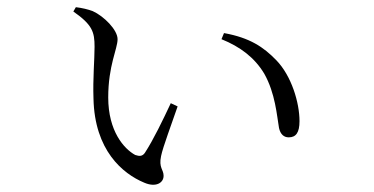

<svg xmlns="http://www.w3.org/2000/svg" viewBox="-20 -512 1040 534"><path d="M243 -382C243 -346 238 -293 240 -238C243 -94 321 -29 381 -4C413 10 435 -3 435 -23C435 -41 421 -45 428 -78C433 -103 457 -166 474 -216L455 -225C433 -178 407 -124 383 -87C376 -77 368 -77 356 -81C325 -98 281 -147 281 -241C281 -330 307 -376 307 -403C307 -429 269 -467 238 -481C225 -486 208 -490 191 -492L184 -480C237 -443 243 -423 243 -382ZM596 -403C648 -382 688 -352 715 -307C746 -252 750 -190 756 -156C760 -138 770 -130 783 -130C803 -130 813 -143 813 -175C813 -226 791 -301 748 -345C713 -381 675 -407 603 -420Z"/></svg>

Font: Kiri Minchoo Light
Style: Regular
Weight: 300
Designer: Ryoko NISHIZUKA 西塚涼子 (kana & ideographs); Frank Grießhammer (Latin, Greek & Cyrillic);
akenotsuki.com/eyeben/fonts/ (U+
Foundry: Adobe
akenotsuki.com/eyeben/fonts/
Version: Version 4.002;hotconv 1.0.119;makeotfexe 2.5.65604